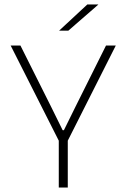

<svg xmlns="http://www.w3.org/2000/svg" viewBox="-20 -844 569 864"><path d="M247 -206 28 -639H72L209 -365.5L262 -258H267.5L320.5 -365.5L457 -639H501L282.5 -206ZM244.5 0V-247H285V0ZM373 -824H422V-823L287.5 -706H246.5V-706.5Z"/></svg>

Font: Anek Odia ExtraLight
Style: Regular
Weight: 250
Designer: Yesha Goshar & Mahesh Sahu (Odia), Yesha Goshar (Latin)
Foundry: Ek Type
Version: Version 1.003